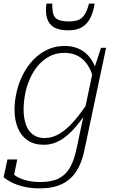

<svg xmlns="http://www.w3.org/2000/svg" viewBox="-38 -801 634 1057"><path d="M383 20 474 -412H477L518 -538H546L427 24Q413 94 383 141Q353 188 303.5 212Q254 236 181 236Q131 236 90.5 226Q50 216 22.5 201.5Q-5 187 -18 174L3 77H57L35 184Q32 182 29.5 179Q27 176 25.5 171.5Q24 167 23.5 160.5Q23 154 24 145Q34 159 56 172Q78 185 110.5 193Q143 201 186 201Q247 201 286 181Q325 161 347.5 121Q370 81 383 20ZM499 -388 478 -356Q469 -403 448 -437.5Q427 -472 394.5 -491Q362 -510 317 -510Q271 -510 235 -491Q199 -472 172 -440.5Q145 -409 127 -368.5Q109 -328 100.5 -284Q92 -240 92 -198Q92 -151 104.5 -115.5Q117 -80 143 -60.5Q169 -41 206 -41Q252 -41 292.5 -66.5Q333 -92 370.5 -135.5Q408 -179 443 -232L446 -195Q410 -138 372 -95Q334 -52 292.5 -28Q251 -4 204 -4Q150 -4 114 -28.5Q78 -53 60 -96.5Q42 -140 42 -197Q42 -247 54 -297Q66 -347 89 -392Q112 -437 145.5 -472Q179 -507 222.5 -527.5Q266 -548 318 -548Q354 -548 383.5 -537.5Q413 -527 436 -506.5Q459 -486 475 -456Q491 -426 499 -388ZM340 -634Q380 -634 409 -649Q438 -664 456.5 -697Q475 -730 483 -781H452Q442 -743 428.5 -721.5Q415 -700 394.5 -691.5Q374 -683 342 -683Q302 -683 281.5 -693Q261 -703 255 -725Q249 -747 250 -781H218Q216 -770 215.5 -761Q215 -752 215 -745Q215 -710 227.5 -684.5Q240 -659 267.5 -646.5Q295 -634 340 -634Z"/></svg>

Font: Roboto Serif 20pt Thin
Style: Italic
Weight: 250
Italic angle: -10°
Version: Version 1.007